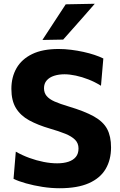

<svg xmlns="http://www.w3.org/2000/svg" viewBox="-20 -988 640 1021"><path d="M297 13Q252.5 13 205.8 5.8Q159 -1.5 118.2 -13Q77.5 -24.5 52 -37L64 -181.5Q98.5 -162 136.2 -148.2Q174 -134.5 211.8 -127Q249.5 -119.5 284 -119.5Q318.5 -119.5 344 -128Q369.5 -136.5 383.5 -153.8Q397.5 -171 397.5 -198.5Q397.5 -226.5 379.2 -244.8Q361 -263 327 -276.8Q293 -290.5 246 -304Q181 -323 135 -348.2Q89 -373.5 64.8 -413.2Q40.5 -453 40.5 -515.5Q40.5 -578 68 -625.8Q95.5 -673.5 151 -700.5Q206.5 -727.5 291.5 -727.5Q325 -727.5 358.5 -723.2Q392 -719 423.8 -712Q455.5 -705 482.5 -696Q509.5 -687 529.5 -677L517 -532Q485 -552 450.5 -565.5Q416 -579 383 -586Q350 -593 323 -593Q292.5 -593 267.8 -585Q243 -577 228.5 -560.5Q214 -544 214 -519Q214 -494.5 227.8 -477.8Q241.5 -461 270.2 -448.2Q299 -435.5 344.5 -422Q430 -396.5 479.5 -368.8Q529 -341 549.8 -302Q570.5 -263 570.5 -204Q570.5 -138.5 542 -89.8Q513.5 -41 453 -14Q392.5 13 297 13ZM205.5 -775.5Q237 -823.5 267.8 -870.8Q298.5 -918 329.5 -965L484 -968Q455.5 -935 427 -902.8Q398.5 -870.5 370.8 -839.2Q343 -808 316 -777.5Z"/></svg>

Font: Commissioner Thin
Style: Bold
Weight: 700
Version: Version 1.001;gftools[0.9.23]